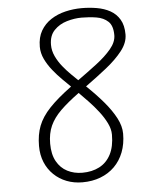

<svg xmlns="http://www.w3.org/2000/svg" viewBox="-61 -977 800 1027"><g transform="rotate(-5 339.0 -464.0)"><path d="M340 0Q294.5 0 255.2 -15.2Q216 -30.5 186.8 -58.8Q157.5 -87 141.2 -126.2Q125 -165.5 125 -213.5Q125 -274 143.2 -321.2Q161.5 -368.5 204.8 -414.2Q248 -460 323.5 -515.5Q304.5 -534 279.5 -558.8Q254.5 -583.5 230.8 -613Q207 -642.5 191.2 -675.2Q175.5 -708 175.5 -742Q175.5 -792.5 196 -827.8Q216.5 -863 251 -885.5Q285.5 -908 328.5 -918.2Q371.5 -928.5 416 -928.5Q457.5 -928.5 497.2 -921.8Q537 -915 568.8 -897.5Q600.5 -880 619.2 -848.5Q638 -817 638 -768Q638 -723.5 604.2 -680.5Q570.5 -637.5 517 -595Q463.5 -552.5 403.5 -509.5Q454 -461.5 493.5 -415Q533 -368.5 556 -324.8Q579 -281 579 -240.5Q579 -185.5 561.8 -141Q544.5 -96.5 512.8 -65Q481 -33.5 437.2 -16.8Q393.5 0 340 0ZM344 -51Q396 -51 435.5 -71.5Q475 -92 497 -134.2Q519 -176.5 519 -240.5Q519 -270.5 503.2 -302.5Q487.5 -334.5 463 -366.2Q438.5 -398 411.2 -426.5Q384 -455 361 -478Q300 -433.5 261.2 -395.5Q222.5 -357.5 204 -316.5Q185.5 -275.5 185.5 -221Q185.5 -163.5 206.5 -125.8Q227.5 -88 263.5 -69.5Q299.5 -51 344 -51ZM365 -546Q419.5 -585 468 -622Q516.5 -659 547.2 -695.8Q578 -732.5 578 -769.5Q578 -820 553.8 -842.8Q529.5 -865.5 491.2 -871.8Q453 -878 411.5 -878Q373 -878 332.2 -866Q291.5 -854 263.8 -825.2Q236 -796.5 236 -747Q236 -715.5 250.2 -685.2Q264.5 -655 286 -628.5Q307.5 -602 329 -581Q350.5 -560 365 -546Z"/></g></svg>

Font: Edu AU VIC WA NT Hand
Style: Regular
Weight: 400
Designer: Tina and Corey Anderson, Eben Sorkin, Mirko Velimirovic
Foundry: Google for Education
Version: Version 1.001